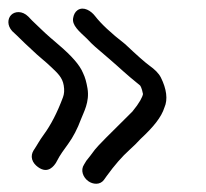

<svg xmlns="http://www.w3.org/2000/svg" viewBox="-48 -447 488 454"><path d="M124.9 -404.1C122.1 -387.5 138 -373.8 157.1 -356C163.7 -348.9 171.3 -341.2 177.2 -336.2L211 -307.2C239.2 -283 245 -275.8 283.2 -244.9C283.7 -244.4 287.3 -239.6 290.1 -224.7C288.9 -217.6 281.9 -203.6 265 -183.2C211.5 -130.5 182.3 -101.1 176.4 -93.2C168.2 -82.1 161.7 -73.6 156.9 -67.8L156.4 -67.3L150.9 -58.2C141.6 -44.5 148.5 -27.5 160.7 -18.7C171.7 -10.8 188.4 -9.1 197.7 -21.6L204.2 -30.7C222.7 -56.3 240.8 -77 258.3 -92.7C267.8 -101.2 275.7 -109 284.4 -118.5C314.5 -146.4 333.6 -169.7 340.9 -193.1C349.2 -211.7 345.9 -236.6 332.5 -263.5C327.2 -274.1 317.6 -283.1 305.2 -292C295.1 -299.3 275.7 -316.4 248.3 -342.3L247.8 -342.9L247.1 -343.3C214 -369 190.5 -391.2 176.8 -409C167.5 -421.2 149.7 -432.7 135.4 -423C129.4 -418.8 126.2 -412 124.9 -404.1ZM-19.2 -373.5 -18.8 -373.1 -7.9 -362.9C1 -353.8 16.5 -339.1 39 -318.4L50.8 -308.2C61.8 -298.8 65.1 -296.1 74.8 -286.8C88 -274.1 99.6 -263.9 102.7 -245C104.6 -233.8 103.8 -224.7 100.9 -217C87.5 -180.9 72.2 -151.4 55.3 -128.4C43.9 -112.8 41.5 -106.4 31.2 -91L31.1 -90.8L30.9 -90.5C27.7 -84.9 25.8 -77.9 28 -70.2C30.2 -62.4 35.8 -56.3 41.9 -51.9C66.2 -34.2 80.3 -56.1 84.3 -62L84.5 -62.4L92.4 -76.7C94.3 -80.3 101.4 -90.7 112.8 -106.2C124.9 -122.8 135.1 -142.4 143.5 -165.1C149.4 -181 164.3 -205.6 158.9 -238C156.4 -252.6 153.5 -263.7 148.3 -274.4C140.5 -293.4 121.4 -314.8 92.2 -339.8L70.1 -358.8C56.5 -370.5 43.3 -383.9 28.2 -398.1L18.8 -407.9C4.6 -422 -13 -420.5 -21.7 -411.5C-29.9 -403.1 -31.6 -387 -19.2 -373.5Z"/></svg>

Font: MewTooHand
Style: BdLta
Weight: 400
Designer: Mew Too, Robert Jablonski
Version: Version 0.77